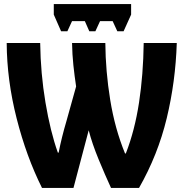

<svg xmlns="http://www.w3.org/2000/svg" viewBox="-20 -926 909 946"><path d="M187 0H342L417 -284Q434 -218 466 -140.5Q498 -63 527 0H665Q758 -163 801.5 -343.5Q845 -524 851 -714H688Q686 -558 665 -420.5Q644 -283 600 -170H596Q546 -292 523 -434Q500 -576 499 -714H335Q336 -657 341.5 -605Q347 -553 355 -500L307 -328Q296 -291 286 -251Q276 -211 269 -174H265Q228 -278 204 -421Q180 -564 178 -714H13Q14 -531 62 -342.5Q110 -154 187 0ZM626 -906V-854L589 -772H558L535 -822H473L450 -772H420L398 -822H335L312 -772H281L245 -854V-906Z"/></svg>

Font: Noto Sans Display SemiCondensed Extra
Style: Regular
Weight: 800
Width: 4
Designer: Monotype Design Team
Foundry: Monotype Imaging Inc.
Version: Version 1.900